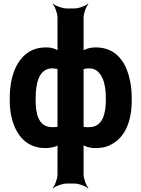

<svg xmlns="http://www.w3.org/2000/svg" viewBox="-20 -796 770 1045"><path d="M293 7V153C293 177 279 214 267 227L269 229C282 217 319 203 343 203H385C409 203 446 217 459 229L461 227C449 214 435 177 435 153V7C435 1 434 -8 432 -12L428 -9C431 -6 440 -2 445 0C462 7 481 10 502 10C534 10 562 4 586 -10C661 -49 697 -136 697 -250V-260C697 -301 693 -338 684 -372C663 -461 610 -538 501 -538C479 -538 460 -534 444 -527C439 -525 431 -521 429 -518L432 -516C434 -519 435 -528 435 -533V-700C435 -724 449 -761 461 -774L459 -776C446 -764 409 -750 385 -750H343C319 -750 282 -764 269 -776L267 -774C279 -761 293 -724 293 -700V-534C293 -529 294 -520 296 -517L299 -519C297 -522 289 -526 283 -528C268 -535 251 -538 229 -538C197 -538 169 -531 145 -518C69 -475 33 -379 33 -260V-250C33 -212 37 -177 46 -146C69 -61 123 10 228 10C249 10 267 6 283 1C288 -1 297 -5 299 -8L296 -10C294 -7 293 1 293 7ZM465 -104C456 -103 447 -104 439 -105C437 -106 433 -106 431 -105L434 -102C435 -103 435 -109 435 -111V-416C435 -418 435 -422 434 -423L432 -420C433 -419 437 -421 439 -421C446 -423 455 -424 464 -424C481 -424 495 -420 507 -411C544 -383 556 -326 556 -260V-250C556 -176 538 -104 465 -104ZM293 -416V-110C293 -108 293 -104 294 -103L296 -105C295 -106 291 -106 289 -105C281 -104 272 -104 264 -104C190 -104 174 -175 174 -250V-260C174 -337 189 -424 265 -424C273 -424 281 -422 289 -421C290 -420 295 -419 296 -420L294 -423C293 -422 293 -417 293 -416Z"/></svg>

Font: Asimov
Style: Edge
Weight: 500
Designer: Google
Version: Version 2.000980: 2014